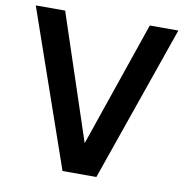

<svg xmlns="http://www.w3.org/2000/svg" viewBox="-84 -846 901 927"><g transform="rotate(10 366.5 -382.5)"><path d="M17 -765H161L365 -151L576 -765H716L449 0H283Z"/></g></svg>

Font: Application Semibold
Style: Regular
Weight: 600
Designer: Wei Huang
Foundry: Wei Huang
Version: Version 0.012